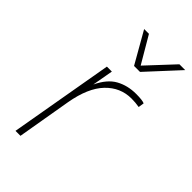

<svg xmlns="http://www.w3.org/2000/svg" viewBox="-218 -758 820 820"><g transform="rotate(45 191.5 -348.0)"><path d="M54 0 136 -470H166L149 -375Q176 -432 216 -454Q256 -476 307 -476Q345 -476 358 -470L354 -444Q342 -446 330.5 -447Q319 -448 307 -448Q240 -448 192 -398Q144 -348 126 -245L84 0ZM216 -554 135 -696H164L235 -575L348 -696H383L252 -554Z"/></g></svg>

Font: Gantari Thin
Style: Italic
Weight: 100
Italic angle: -10°
Designer: Anugrah Pasau
Foundry: Lafontype
Version: Version 1.000; ttfautohint (v1.8.4.7-5d5b)